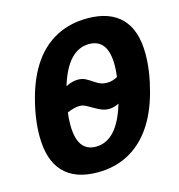

<svg xmlns="http://www.w3.org/2000/svg" viewBox="-102 -760 804 860"><g transform="rotate(-15 300.0 -329.5)"><path d="M247.1 9.8Q143.1 9.8 89.6 -46.6Q36.1 -103 36.1 -214.8Q36.1 -294.9 61.3 -387.5Q86.4 -480 130.4 -542.2Q174.3 -604.5 237.1 -636.7Q299.8 -668.9 378.9 -668.9Q482.4 -668.9 536.4 -613.5Q590.3 -558.1 590.3 -447.8Q590.3 -367.7 564.9 -274.7Q539.6 -181.6 494.9 -118.4Q450.2 -55.2 387.7 -22.7Q325.2 9.8 247.1 9.8ZM182.6 -227.5Q182.6 -103.5 269 -103.5Q368.2 -103.5 415.5 -263.7Q391.1 -251.5 370.1 -251.5Q350.1 -251.5 333.5 -258.8Q316.9 -266.1 301.8 -275.1Q286.6 -284.2 272.5 -291.5Q258.3 -298.8 243.7 -298.8Q220.2 -298.8 186.5 -284.2Q182.6 -259.3 182.6 -227.5ZM393.1 -367.2Q415.5 -367.2 439.9 -380.4Q443.8 -410.6 443.8 -435.5Q443.8 -555.7 356.9 -555.7Q258.3 -555.7 210.9 -399.4Q241.2 -414.6 266.1 -414.6Q287.1 -414.6 301.3 -407.2Q315.4 -399.9 328.4 -390.9Q341.3 -381.8 356 -374.5Q370.6 -367.2 393.1 -367.2Z"/></g></svg>

Font: Cousine
Style: Bold Italic
Weight: 700
Italic angle: -12°
Monospace: yes
Designer: Steve Matteson
Foundry: Ascender Corporation
Version: Version 1.20